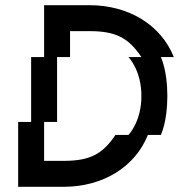

<svg xmlns="http://www.w3.org/2000/svg" viewBox="-20 -720 690 740"><path d="M525 -500H475C475 -500 525 -450 525 -350C525 -250 475 -200 475 -200H425C375 -125 325 -100 225 -100H150V-250H200V-500H250V-600H325C425 -600 475 -575 525 -500ZM50 0H225C375 0 500 -75 550 -200H600C600 -200 625 -250 625 -350C625 -450 600 -500 600 -500H650C600 -625 475 -700 325 -700H150V-500H100V-250H50Z"/></svg>

Font: LS-VG5000 Shifted
Style: Regular
Weight: 400
Designer: Justin Bihan, 2021
Foundry: Justin Bihan, 2021
Version: Version 1.000;Glyphs 3.1.2 (3151)